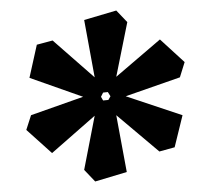

<svg xmlns="http://www.w3.org/2000/svg" viewBox="-20 -749 401 365"><path d="M161 -404 140 -426 160 -529 79 -458 30 -502 39 -530 138 -565 36 -601 50 -664 80 -672 160 -602 140 -711 201 -729 222 -707 201 -603 284 -674 331 -631 322 -602 219 -566 327 -530 312 -469 283 -461 201 -530 221 -422ZM176 -558 186 -559 190 -566 185 -574 176 -573 172 -565Z"/></svg>

Font: Kreon Light SemiBold
Style: Regular
Weight: 600
Version: Version 2.002